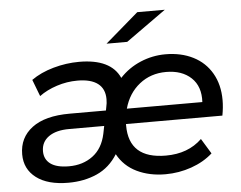

<svg xmlns="http://www.w3.org/2000/svg" viewBox="-52 -799 1093 869"><g transform="rotate(-5 494.5 -365.0)"><path d="M507 -236V-229Q507 -78 675 -78Q776 -78 839 -139L881 -70Q841 -34 784 -14Q727 6 666 6Q593 6 536 -21.5Q479 -49 449 -104Q413 -46 355 -20Q297 6 225 6Q131 6 79 -33.5Q27 -73 27 -140Q27 -216 86 -260.5Q145 -305 257 -305H422L425 -321Q429 -337 429 -356Q429 -403 397.5 -427Q366 -451 305 -451Q257 -451 211 -436Q165 -421 131 -396L102 -472Q144 -502 202.5 -518.5Q261 -535 320 -535Q464 -535 504 -446Q544 -489 598.5 -512Q653 -535 712 -535Q783 -535 837.5 -507.5Q892 -480 922 -428Q952 -376 952 -306Q952 -273 945 -236ZM517 -305H860Q864 -376 822 -415.5Q780 -455 708 -455Q638 -455 587 -414.5Q536 -374 517 -305ZM401 -201 408 -236H249Q189 -236 155.5 -212Q122 -188 122 -146Q122 -109 150 -88.5Q178 -68 234 -68Q297 -68 342 -101.5Q387 -135 401 -201ZM602 -736H727L545 -606H451Z"/></g></svg>

Font: Idrija
Style: Italic
Weight: 500
Italic angle: -11.3°
Designer: Julieta Ulanovsky
Foundry: Julieta Ulanovsky
Version: Version 7.200